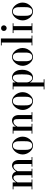

<svg xmlns="http://www.w3.org/2000/svg" viewBox="1610 -2350 1009 4269"><g transform="rotate(-90 2114.5 -215.5)"><path d="M602 -18V-301Q602 -334 601 -353.5Q600 -373 595 -387Q587 -407 572.5 -414Q558 -421 546 -421Q525 -421 498.5 -403Q472 -385 443 -332V-18H497V0H299V-18H353V-301V-327Q353 -344 351.5 -358.5Q350 -373 345 -387Q338 -403 327 -412Q316 -421 296 -421Q273 -421 248 -402Q223 -383 194 -332V-18H258V0H40V-18H104V-420H40V-438H194V-368H199Q221 -403 250 -428Q279 -453 319 -453Q351 -453 384 -432Q417 -411 434 -366H442Q450 -379 462.5 -394Q475 -409 491 -422Q507 -435 526.5 -444Q546 -453 567 -453Q590 -453 612.5 -444.5Q635 -436 652.5 -417.5Q670 -399 681 -370.5Q692 -342 692 -303V-18H756V0H544V-18Z M1013 -453Q1052 -453 1087.5 -433Q1123 -413 1150.5 -380Q1178 -347 1194.5 -304.5Q1211 -262 1211 -218Q1211 -204 1206.5 -173Q1202 -142 1183 -104Q1171 -80 1153.5 -59Q1136 -38 1114.5 -21.5Q1093 -5 1067.5 4.5Q1042 14 1013 14Q984 14 958 4.5Q932 -5 910.5 -21.5Q889 -38 872 -59Q855 -80 843 -104Q833 -123 827.5 -140.5Q822 -158 819 -173Q816 -188 815.5 -199.5Q815 -211 815 -218Q815 -262 831.5 -304.5Q848 -347 875.5 -380Q903 -413 938.5 -433Q974 -453 1013 -453ZM917 -256V-176Q917 -147 918 -122Q919 -97 927 -71Q930 -61 935.5 -49Q941 -37 951 -27Q961 -17 976 -10Q991 -3 1013 -3Q1035 -3 1050 -10Q1065 -17 1075 -27Q1085 -37 1090.5 -49Q1096 -61 1099 -71Q1107 -97 1108 -122Q1109 -147 1109 -176V-256Q1109 -288 1108 -315.5Q1107 -343 1099 -368Q1092 -389 1082 -402.5Q1072 -416 1060 -423Q1048 -430 1035.5 -432.5Q1023 -435 1013 -435Q1002 -435 990 -432.5Q978 -430 966 -423Q954 -416 943.5 -402.5Q933 -389 927 -368Q919 -343 918 -315.5Q917 -288 917 -256Z M1601 -18V-301Q1601 -334 1600 -353.5Q1599 -373 1594 -387Q1586 -405 1572.5 -413Q1559 -421 1542 -421Q1512 -421 1485.5 -400.5Q1459 -380 1433 -332V-18H1497V0H1279V-18H1343V-420H1279V-438H1433V-367Q1452 -397 1472 -414.5Q1492 -432 1509.5 -440.5Q1527 -449 1542 -451Q1557 -453 1566 -453Q1625 -453 1658 -411Q1691 -369 1691 -303V-18H1755V0H1543V-18Z M2002 -453Q2041 -453 2076.5 -433Q2112 -413 2139.5 -380Q2167 -347 2183.5 -304.5Q2200 -262 2200 -218Q2200 -204 2195.5 -173Q2191 -142 2172 -104Q2160 -80 2142.5 -59Q2125 -38 2103.5 -21.5Q2082 -5 2056.5 4.5Q2031 14 2002 14Q1973 14 1947 4.5Q1921 -5 1899.5 -21.5Q1878 -38 1861 -59Q1844 -80 1832 -104Q1822 -123 1816.5 -140.5Q1811 -158 1808 -173Q1805 -188 1804.5 -199.5Q1804 -211 1804 -218Q1804 -262 1820.5 -304.5Q1837 -347 1864.5 -380Q1892 -413 1927.5 -433Q1963 -453 2002 -453ZM1906 -256V-176Q1906 -147 1907 -122Q1908 -97 1916 -71Q1919 -61 1924.5 -49Q1930 -37 1940 -27Q1950 -17 1965 -10Q1980 -3 2002 -3Q2024 -3 2039 -10Q2054 -17 2064 -27Q2074 -37 2079.5 -49Q2085 -61 2088 -71Q2096 -97 2097 -122Q2098 -147 2098 -176V-256Q2098 -288 2097 -315.5Q2096 -343 2088 -368Q2081 -389 2071 -402.5Q2061 -416 2049 -423Q2037 -430 2024.5 -432.5Q2012 -435 2002 -435Q1991 -435 1979 -432.5Q1967 -430 1955 -423Q1943 -416 1932.5 -402.5Q1922 -389 1916 -368Q1908 -343 1907 -315.5Q1906 -288 1906 -256Z M2416 -382H2422Q2448 -426 2475 -439.5Q2502 -453 2531 -453Q2555 -453 2574.5 -446Q2594 -439 2610 -428.5Q2626 -418 2638.5 -405Q2651 -392 2659 -380Q2684 -342 2691 -300.5Q2698 -259 2698 -230Q2698 -164 2680 -117.5Q2662 -71 2638 -42Q2612 -11 2584 1.5Q2556 14 2521 14Q2519 14 2507.5 13Q2496 12 2481 6Q2466 0 2450 -13Q2434 -26 2422 -50H2416V251H2486V269H2262V251H2326V-420H2262V-438H2416ZM2417 -327V-124Q2417 -103 2425.5 -81.5Q2434 -60 2448 -42.5Q2462 -25 2479 -14Q2496 -3 2513 -3Q2521 -3 2531 -5.5Q2541 -8 2551.5 -16.5Q2562 -25 2571 -40.5Q2580 -56 2586 -82Q2589 -95 2592.5 -127Q2596 -159 2596 -227Q2596 -260 2595 -283.5Q2594 -307 2592.5 -323.5Q2591 -340 2589.5 -351.5Q2588 -363 2586 -371Q2584 -378 2580.5 -389Q2577 -400 2569.5 -410Q2562 -420 2550.5 -427.5Q2539 -435 2521 -435Q2503 -435 2488 -427Q2473 -419 2461 -406Q2447 -391 2435.5 -370.5Q2424 -350 2417 -327Z M2984 -453Q3023 -453 3058.5 -433Q3094 -413 3121.5 -380Q3149 -347 3165.5 -304.5Q3182 -262 3182 -218Q3182 -204 3177.5 -173Q3173 -142 3154 -104Q3142 -80 3124.5 -59Q3107 -38 3085.5 -21.5Q3064 -5 3038.5 4.5Q3013 14 2984 14Q2955 14 2929 4.5Q2903 -5 2881.5 -21.5Q2860 -38 2843 -59Q2826 -80 2814 -104Q2804 -123 2798.5 -140.5Q2793 -158 2790 -173Q2787 -188 2786.5 -199.5Q2786 -211 2786 -218Q2786 -262 2802.5 -304.5Q2819 -347 2846.5 -380Q2874 -413 2909.5 -433Q2945 -453 2984 -453ZM2888 -256V-176Q2888 -147 2889 -122Q2890 -97 2898 -71Q2901 -61 2906.5 -49Q2912 -37 2922 -27Q2932 -17 2947 -10Q2962 -3 2984 -3Q3006 -3 3021 -10Q3036 -17 3046 -27Q3056 -37 3061.5 -49Q3067 -61 3070 -71Q3078 -97 3079 -122Q3080 -147 3080 -176V-256Q3080 -288 3079 -315.5Q3078 -343 3070 -368Q3063 -389 3053 -402.5Q3043 -416 3031 -423Q3019 -430 3006.5 -432.5Q2994 -435 2984 -435Q2973 -435 2961 -432.5Q2949 -430 2937 -423Q2925 -416 2914.5 -402.5Q2904 -389 2898 -368Q2890 -343 2889 -315.5Q2888 -288 2888 -256Z M3304 -18V-682H3240V-700H3394V-18H3458V0H3240V-18Z M3561 -635Q3561 -661 3578.5 -678.5Q3596 -696 3623 -696Q3655 -696 3670.5 -676Q3686 -656 3686 -635Q3686 -609 3667.5 -590.5Q3649 -572 3623 -572Q3602 -572 3581.5 -587.5Q3561 -603 3561 -635ZM3514 -18H3578V-420H3514V-438H3732V-420H3668V-18H3732V0H3514Z M3994 -453Q4033 -453 4068.5 -433Q4104 -413 4131.5 -380Q4159 -347 4175.5 -304.5Q4192 -262 4192 -218Q4192 -204 4187.5 -173Q4183 -142 4164 -104Q4152 -80 4134.5 -59Q4117 -38 4095.5 -21.5Q4074 -5 4048.5 4.5Q4023 14 3994 14Q3965 14 3939 4.5Q3913 -5 3891.5 -21.5Q3870 -38 3853 -59Q3836 -80 3824 -104Q3814 -123 3808.5 -140.5Q3803 -158 3800 -173Q3797 -188 3796.5 -199.5Q3796 -211 3796 -218Q3796 -262 3812.5 -304.5Q3829 -347 3856.5 -380Q3884 -413 3919.5 -433Q3955 -453 3994 -453ZM3898 -256V-176Q3898 -147 3899 -122Q3900 -97 3908 -71Q3911 -61 3916.5 -49Q3922 -37 3932 -27Q3942 -17 3957 -10Q3972 -3 3994 -3Q4016 -3 4031 -10Q4046 -17 4056 -27Q4066 -37 4071.5 -49Q4077 -61 4080 -71Q4088 -97 4089 -122Q4090 -147 4090 -176V-256Q4090 -288 4089 -315.5Q4088 -343 4080 -368Q4073 -389 4063 -402.5Q4053 -416 4041 -423Q4029 -430 4016.5 -432.5Q4004 -435 3994 -435Q3983 -435 3971 -432.5Q3959 -430 3947 -423Q3935 -416 3924.5 -402.5Q3914 -389 3908 -368Q3900 -343 3899 -315.5Q3898 -288 3898 -256Z"/></g></svg>

Font: EIisabethische
Style: Book
Weight: 400
Designer: Salychow
Version: Version 1.3